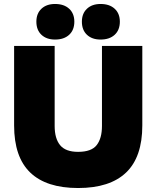

<svg xmlns="http://www.w3.org/2000/svg" viewBox="-20 -935 787 966"><path d="M696 -704V-304Q696 -145 614.5 -67Q533 11 373 11Q213 11 132 -67Q51 -145 51 -304V-704H255V-301Q255 -238 282.5 -204.5Q310 -171 373 -171Q440 -171 466.5 -205Q493 -239 493 -301V-704ZM257 -915Q302 -915 328 -891Q354 -867 354 -826Q354 -784 328 -760Q302 -736 257 -736Q214 -736 188.5 -760Q163 -784 163 -826Q163 -867 188.5 -891Q214 -915 257 -915ZM486 -915Q531 -915 557 -891Q583 -867 583 -826Q583 -784 557 -760Q531 -736 486 -736Q443 -736 417.5 -760Q392 -784 392 -826Q392 -867 417.5 -891Q443 -915 486 -915Z"/></svg>

Font: Prodigy Sans ExtraBold
Style: Regular
Weight: 800
Designer: Wei Huang
Foundry: Wei Huang
Version: Version 1.003; ttfautohint (v1.8.3)